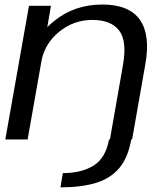

<svg xmlns="http://www.w3.org/2000/svg" viewBox="-20 -616 736 848"><path d="M247 211.5 257.5 148.5Q340.5 148.5 393.8 115Q447 81.5 461.5 0H465.5L523 -328Q542 -435 506 -481.5Q470 -528 388 -528Q305 -528 240.5 -475Q182.5 -427.5 165 -356.5L102 0H3.5L108 -590.5H205L189 -496.5Q204 -511 221.5 -525Q310 -596 432 -596Q550 -596 597.5 -529Q645 -462 622 -333L563.5 0H559.5Q546 79.5 507.2 125.8Q468.5 172 403.8 191.8Q339 211.5 247 211.5Z"/></svg>

Font: Anybody ExtraExpanded Regular
Style: Italic
Weight: 400
Width: 8
Italic angle: -10°
Designer: Tyler Finck
Foundry: Etcetera Type Company
Version: Version 1.010; ttfautohint (v1.8.3) -l 8 -r 50 -G 200 -x 14 